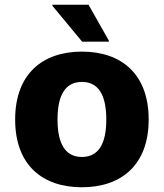

<svg xmlns="http://www.w3.org/2000/svg" viewBox="-20 -780 692 811"><path d="M327 -604H440V-608L354 -760H201V-756ZM44 -275C44 -82 160 11 326 11C491 11 608 -82 608 -275C608 -469 491 -562 326 -562C161 -562 44 -469 44 -275ZM223 -275C223 -380 257 -434 326 -434C395 -434 429 -380 429 -275C429 -171 395 -117 326 -117C257 -117 223 -171 223 -275Z"/></svg>

Font: Kufam Arabic Latin Roman Bold
Style: Regular
Weight: 700
Designer: Wael Morcos & Artur Schmal
Version: Version 1.200;PS 001.200;hotconv 1.0.88;makeotf.lib2.5.64775